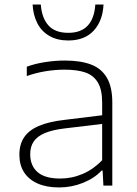

<svg xmlns="http://www.w3.org/2000/svg" viewBox="-20 -814 600 842"><path d="M472.5 -364.5V0H433.5L430 -66H425.5Q394.5 -32.5 344.2 -12.2Q294 8 239.5 8Q184.5 8 145.2 -9.2Q106 -26.5 85.5 -58.5Q65 -90.5 65 -135Q65 -180.5 85.5 -211.5Q106 -242.5 149.8 -261.5Q193.5 -280.5 264.5 -288.5L428 -308.5V-364.5Q428 -420.5 409.2 -452Q390.5 -483.5 354.8 -496Q319 -508.5 262.5 -508.5Q223.5 -508.5 181 -501.8Q138.5 -495 97.5 -480.5V-521.5Q132.5 -534.5 176.8 -541.5Q221 -548.5 264 -548.5Q333 -548.5 378.8 -531.2Q424.5 -514 448.5 -473.5Q472.5 -433 472.5 -364.5ZM428 -111.5V-270.5L265 -251Q209.5 -244.5 176.2 -230.2Q143 -216 127.8 -193.5Q112.5 -171 112.5 -138Q112.5 -87 145 -59Q177.5 -31 243.5 -31Q295.5 -31 343 -51.5Q390.5 -72 428 -111.5ZM123 -794H159Q163 -736 192 -703Q221 -670 279.5 -670Q389.5 -670 398 -794H434Q430.5 -722.5 390.8 -679.5Q351 -636.5 279.5 -636.5Q231 -636.5 196.5 -656.5Q162 -676.5 143.8 -712Q125.5 -747.5 123 -794Z"/></svg>

Font: Encode Sans Expanded ExtraLight
Style: Regular
Weight: 275
Width: 7
Designer: Multiple Designers
Foundry: Impallari Type
Version: Version 2.000